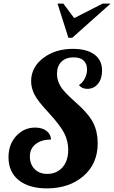

<svg xmlns="http://www.w3.org/2000/svg" viewBox="-20 -1020 631 1061"><path d="M379 -811H358L298 -1000H330L390 -920L547 -1000H591ZM152 -571Q152 -648 218.5 -699Q285 -750 383 -750Q459 -750 501.5 -719Q544 -688 544 -630Q544 -585 521.5 -557Q499 -529 462 -529Q448 -529 436.5 -534Q425 -539 416 -550Q436 -562 448.5 -586Q461 -610 461 -636Q461 -668 442 -685.5Q423 -703 387 -703Q344 -703 319.5 -679Q295 -655 295 -612Q295 -577 313 -545.5Q331 -514 391 -461Q470 -392 495 -341.5Q520 -291 520 -229Q520 -115 441 -47Q362 21 239 21Q141 21 84 -24Q27 -69 27 -151Q27 -223 70 -269Q113 -315 174 -315Q212 -315 236 -297.5Q260 -280 262 -249Q210 -249 177.5 -224Q145 -199 145 -155Q145 -113 171 -86Q197 -59 241 -59Q293 -59 325 -95Q357 -131 357 -192Q357 -239 336 -282Q315 -325 249 -397Q189 -461 170.5 -497.5Q152 -534 152 -571Z"/></svg>

Font: Galada
Style: Regular
Weight: 400
Designer: Latin by Pablo Impallari, Bengali by Jeremie Hornus, Yoann Minet, and Juan Bruce
Foundry: black foundry
Version: Version 1.261;PS 1.261;hotconv 1.0.86;makeotf.lib2.5.63406